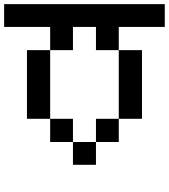

<svg xmlns="http://www.w3.org/2000/svg" viewBox="36 -853 817 929"><g transform="rotate(90 444.5 -388.5)"><path d="M222.7 -110.4Q222.7 -138.7 222.7 -222.7Q305.7 -222.7 554.7 -222.7Q554.7 -194.3 554.7 -110.4Q471.7 -110.4 222.7 -110.4ZM554.7 -222.7Q554.7 -250 554.7 -333Q583 -333 667 -333Q667 -305.7 667 -222.7Q638.7 -222.7 554.7 -222.7ZM667 -333Q667 -360.4 667 -444.3Q694.3 -444.3 777.3 -444.3Q777.3 -417 777.3 -333Q750 -333 667 -333ZM554.7 -444.3Q554.7 -471.7 554.7 -554.7Q583 -554.7 667 -554.7Q667 -527.3 667 -444.3Q638.7 -444.3 554.7 -444.3ZM222.7 -554.7Q222.7 -583 222.7 -667Q305.7 -667 554.7 -667Q554.7 -638.7 554.7 -554.7Q471.7 -554.7 222.7 -554.7ZM0 0Q0 -194.3 0 -777.3Q27.3 -777.3 110.4 -777.3Q110.4 -721.7 110.4 -554.7Q138.7 -554.7 222.7 -554.7Q222.7 -527.3 222.7 -444.3Q194.3 -444.3 110.4 -444.3Q110.4 -417 110.4 -333Q138.7 -333 222.7 -333Q222.7 -305.7 222.7 -222.7Q194.3 -222.7 110.4 -222.7Q110.4 -167 110.4 0Q83 0 0 0Z"/></g></svg>

Font: Ingsat TST_CRD
Style: Regular
Weight: 300
Designer: Tofik Waleny
Version: 1.0